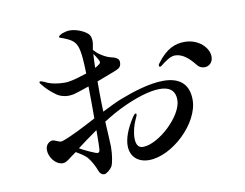

<svg xmlns="http://www.w3.org/2000/svg" viewBox="-76 -816 1152 904"><g transform="rotate(-10 500.0 -363.5)"><path d="M702 -401C636 -401 555 -375 493 -351C469 -342 435 -325 399 -307C398 -337 397 -368 397 -398V-452C439 -468 478 -482 491 -488C508 -495 517 -502 517 -524C517 -541 500 -548 478 -553C462 -557 448 -564 430 -576C419 -583 409 -593 401 -602C402 -604 402 -606 402 -608C403 -617 407 -628 407 -641C407 -655 405 -670 392 -681C376 -695 342 -711 309 -711C297 -711 286 -708 274 -704C265 -700 255 -695 255 -689C255 -685 263 -684 271 -681C289 -673 321 -664 334 -635C348 -607 350 -541 351 -498C318 -487 281 -476 261 -474C255 -473 247 -473 241 -473C212 -473 183 -479 165 -486C162 -487 160 -488 157 -490C149 -493 138 -499 132 -499C129 -499 127 -498 127 -495C127 -491 131 -486 135 -482C147 -466 170 -443 196 -425C212 -414 233 -409 252 -409C260 -409 270 -411 277 -412C291 -416 320 -425 351 -436C352 -390 352 -334 352 -283C290 -250 226 -217 186 -204C182 -203 180 -203 178 -203C169 -203 150 -215 139 -215C130 -215 106 -205 106 -175C106 -141 135 -101 170 -101C190 -101 207 -122 238 -142C255 -132 280 -118 293 -101C307 -83 319 -60 327 -39C334 -18 347 -16 354 -16C362 -16 383 -31 392 -47C398 -58 406 -98 406 -138C406 -152 403 -200 400 -259C436 -282 472 -302 505 -317C564 -344 629 -366 679 -366C722 -366 752 -349 752 -301C752 -224 629 -111 555 -111C530 -111 522 -132 522 -158C522 -187 532 -222 541 -241C548 -256 551 -263 551 -267C551 -271 549 -272 547 -272C543 -272 539 -267 534 -260C499 -207 484 -163 484 -129C484 -74 522 -45 572 -45C684 -45 823 -178 823 -289C823 -370 773 -401 702 -401ZM400 -583C406 -574 414 -563 418 -555C422 -549 424 -544 424 -540C424 -532 416 -529 408 -523C406 -521 402 -519 397 -517C398 -535 398 -560 400 -583ZM833 -564C788 -564 746 -549 699 -486C696 -482 694 -478 694 -475C694 -471 697 -469 700 -469C706 -469 715 -481 734 -492C745 -500 761 -509 777 -509C811 -509 841 -485 871 -447C879 -436 892 -430 905 -430C926 -430 946 -445 946 -474C946 -516 900 -564 833 -564ZM350 -134C349 -124 345 -120 339 -120C330 -120 278 -144 256 -157C288 -181 320 -205 352 -227C352 -178 351 -141 350 -134Z"/></g></svg>

Font: Shippori Mincho OTF Medium
Style: Regular
Weight: 500
Designer: FONTDASU
Foundry: FONTDASU / Google Inc. / but / Adobe
Version: Version 3.300;hotconv 1.0.109;makeotfexe 2.5.65596